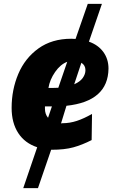

<svg xmlns="http://www.w3.org/2000/svg" viewBox="-20 -763 596 991"><path d="M172 -3Q108 -24 74 -76.5Q40 -129 40 -206Q40 -300 74.5 -381.5Q109 -463 178.5 -513Q248 -563 348 -563L370 -562L433 -743H506L439 -548Q487 -531 513.5 -494.5Q540 -458 540 -409Q538 -240 323 -217L295 -126Q297 -127 302 -127Q340 -127 376.5 -139Q413 -151 455 -175L453 -40Q404 -15 358.5 -2.5Q313 10 246 10H244L176 208H100ZM247 -309Q270 -309 281 -310L327 -444Q292 -431 264.5 -391.5Q237 -352 230 -309ZM421 -401Q421 -426 400 -439L363 -328Q393 -341 407 -360.5Q421 -380 421 -401ZM248 -214H212V-202Q212 -174 228 -155Z"/></svg>

Font: Noto Sans Display Black
Style: Italic
Weight: 900
Italic angle: -12°
Designer: Monotype Design team
Foundry: Monotype Imaging Inc.
Version: Version 1.000